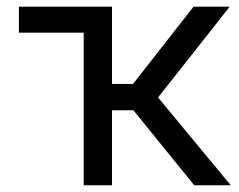

<svg xmlns="http://www.w3.org/2000/svg" viewBox="-20 -550 711 570"><path d="M285.2 -453.1H36.1V-530.3H285.2ZM228.5 -530.3H312.5V-300.8H375L554.7 -530.3H662.1L449.2 -260.7L665 0H556.6L376 -222.7H312.5V0H228.5Z"/></svg>

Font: Pretendard GOV Variable
Style: Regular
Weight: 400
Designer: Base glyphs from Inter by Rasmus Andersson; Hangul glyphs from Noto Sans CJK(Source Han Sans) by Jang Soo-young and Kang
Foundry: Kil Hyung-jin
Version: Version 1.307;Glyphs 3.2 (3192)